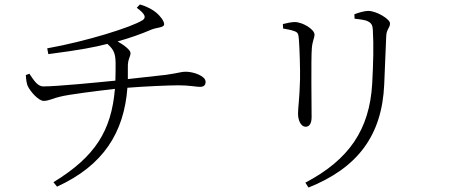

<svg xmlns="http://www.w3.org/2000/svg" viewBox="-20 -789 2040 862"><path d="M96 -452C97 -430 100 -414 104 -404C115 -379 153 -336 176 -336C200 -336 221 -349 250 -355C288 -365 418 -381 496 -390C480 -202 408 -86 220 29L236 49C444 -46 537 -194 552 -395C625 -401 738 -406 781 -406C829 -406 862 -399 877 -399C898 -399 903 -409 903 -422C903 -448 849 -467 814 -467C792 -467 788 -462 725 -453L554 -434V-487C553 -524 566 -533 566 -551C566 -564 537 -587 508 -603C562 -618 613 -636 662 -657C686 -666 717 -665 717 -680C717 -696 697 -719 683 -731C669 -743 644 -759 608 -769L594 -754C634 -725 636 -710 621 -699C572 -667 366 -603 192 -572L197 -546C344 -565 408 -578 462 -592C493 -565 498 -546 499 -507C499 -479 499 -453 498 -427C417 -419 237 -401 174 -401C149 -401 132 -428 112 -458Z M1365 53C1585 -35 1695 -180 1705 -410C1708 -472 1711 -567 1714 -626C1715 -659 1731 -663 1731 -684C1731 -703 1671 -740 1633 -740C1617 -740 1592 -733 1571 -725L1572 -705C1599 -702 1622 -699 1632 -693C1651 -684 1653 -670 1654 -653C1658 -583 1656 -508 1651 -413C1639 -207 1547 -72 1351 31ZM1251 -661C1272 -657 1286 -655 1302 -649C1319 -643 1320 -635 1322 -610C1325 -574 1328 -478 1327 -432C1325 -348 1318 -306 1318 -279C1318 -247 1332 -220 1352 -220C1366 -220 1379 -230 1379 -264C1379 -299 1376 -529 1380 -572C1383 -608 1392 -617 1392 -634C1392 -657 1339 -690 1303 -690C1290 -690 1269 -686 1250 -681Z"/></svg>

Font: Noto Serif KR Light
Style: Regular
Weight: 300
Designer: Ryoko NISHIZUKA 西塚涼子 (kana & ideographs); Frank Grießhammer (Latin, Greek & Cyrillic); Wenlong ZHANG 张文龙 (bopomofo); San
Foundry: Adobe
Version: Version 2.001;hotconv 1.1.0;makeotfexe 2.6.0